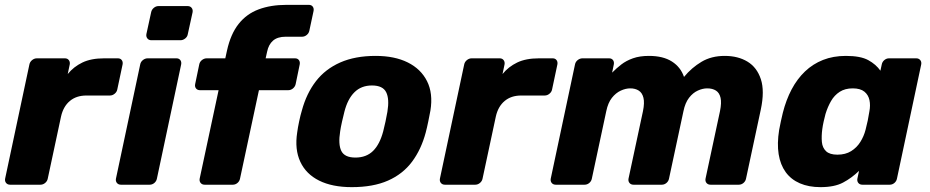

<svg xmlns="http://www.w3.org/2000/svg" viewBox="-20 -760 3827 790"><path d="M21.6 0Q11 0 5.1 -7.2Q-0.9 -14.5 1.1 -25.1L100.9 -494.5Q102.9 -505.1 111.9 -512.6Q121 -520 131.6 -520H247Q257.6 -520 263.2 -512.6Q268.9 -505.1 266.9 -494.5L258.7 -455.4Q283 -485.4 318.9 -502.7Q354.7 -520 408.5 -520H464.9Q475.5 -520 480.9 -512.8Q486.4 -505.5 484.4 -494.9L462.6 -392.1Q460.6 -381.5 451.7 -374.3Q442.9 -367 432.2 -367H335.5Q294.2 -367 267.4 -344.5Q240.5 -322 231.2 -280.8L176.5 -25.1Q174.5 -14.5 165.7 -7.2Q157 0 146.4 0Z M477.6 0Q467 0 461.1 -7.2Q455.1 -14.5 457.1 -25.1L556.9 -494.9Q558.9 -505.5 567.9 -512.8Q577 -520 587.6 -520H705.9Q716.5 -520 721.9 -512.8Q727.4 -505.5 725.4 -494.9L625.6 -25.1Q623.6 -14.5 615.1 -7.2Q606.5 0 595.9 0ZM602.8 -594.5Q592.1 -594.5 586.4 -601.8Q580.6 -609 582.3 -619.6L601.9 -709.5Q603.9 -720.1 612.8 -727.6Q621.6 -735 632.3 -735H752.1Q762.7 -735 768.6 -727.6Q774.4 -720.1 772.4 -709.5L752.7 -619.6Q751.1 -609 742.2 -601.8Q733.2 -594.5 722.6 -594.5Z M822.1 0Q811.5 0 805.6 -7.2Q799.6 -14.5 801.6 -25.1L879.4 -388.9H802.9Q792.3 -388.9 786.5 -396.1Q780.8 -403.4 783 -414L799.8 -494.9Q801.8 -505.5 810.8 -512.8Q819.9 -520 830.5 -520H907L914 -552Q929 -620.1 961.8 -661.5Q994.6 -702.9 1044.2 -721.4Q1093.9 -740 1158.4 -740H1250.7Q1261.4 -740 1266.8 -732.8Q1272.2 -725.5 1270.2 -714.9L1252.9 -634Q1250.9 -623.4 1242.1 -616.1Q1233.4 -608.9 1222.7 -608.9H1155.2Q1122 -608.9 1103.5 -592.9Q1085 -576.9 1079 -547L1073 -520H1193.7Q1204.4 -520 1209.8 -512.8Q1215.2 -505.5 1213.2 -494.9L1196.5 -414Q1194.2 -403.4 1185.5 -396.1Q1176.7 -388.9 1166.1 -388.9H1045.4L967.6 -25.1Q965.6 -14.5 957.1 -7.2Q948.5 0 937.9 0Z M1427.4 10Q1347.1 10 1293.1 -16.9Q1239.1 -43.8 1215.6 -94.5Q1192 -145.3 1202.8 -214.9Q1205.4 -234.9 1210.8 -260.3Q1216.1 -285.8 1222 -305.1Q1241.1 -375.7 1280 -426Q1318.9 -476.2 1380.2 -503.1Q1441.5 -530 1525.4 -530Q1603.6 -530 1657.7 -503.1Q1711.9 -476.2 1737.1 -426Q1762.4 -375.7 1751 -305.1Q1747.4 -285.8 1742.2 -260.3Q1737 -234.9 1731.7 -214.9Q1713.2 -145.3 1675.3 -94.5Q1637.4 -43.8 1576.4 -16.9Q1515.4 10 1427.4 10ZM1442.4 -111.7Q1487.1 -111.7 1514.9 -138.9Q1542.6 -166.1 1556.8 -219.9Q1560.8 -234.9 1566.2 -260Q1571.6 -285.1 1574 -300.1Q1582.8 -353 1568.9 -380.6Q1555.1 -408.3 1510.4 -408.3Q1466.6 -408.3 1438.6 -380.6Q1410.5 -353 1397 -300.1Q1393 -285.1 1387.4 -260Q1381.7 -234.9 1379.7 -219.9Q1371 -166.1 1384.4 -138.9Q1397.9 -111.7 1442.4 -111.7Z M1810.6 0Q1800 0 1794.1 -7.2Q1788.1 -14.5 1790.1 -25.1L1889.9 -494.5Q1891.9 -505.1 1900.9 -512.6Q1910 -520 1920.6 -520H2036Q2046.6 -520 2052.2 -512.6Q2057.9 -505.1 2055.9 -494.5L2047.7 -455.4Q2072 -485.4 2107.9 -502.7Q2143.7 -520 2197.5 -520H2253.9Q2264.5 -520 2269.9 -512.8Q2275.4 -505.5 2273.4 -494.9L2251.6 -392.1Q2249.6 -381.5 2240.7 -374.3Q2231.9 -367 2221.2 -367H2124.5Q2083.2 -367 2056.4 -344.5Q2029.5 -322 2020.2 -280.8L1965.5 -25.1Q1963.5 -14.5 1954.7 -7.2Q1946 0 1935.4 0Z M2266.6 0Q2256 0 2250.1 -7.2Q2244.1 -14.5 2246.1 -25.1L2345.9 -494.9Q2347.9 -505.5 2356.9 -512.8Q2366 -520 2376.6 -520H2486.1Q2496.7 -520 2502.2 -512.8Q2507.6 -505.5 2505.6 -494.9L2498.6 -461.1Q2515.9 -478.8 2536.2 -494.5Q2556.6 -510.3 2584.3 -520.1Q2612 -530 2650 -530Q2708.5 -530 2744.6 -506.9Q2780.7 -483.9 2794.4 -443.5Q2825.7 -481.5 2866.4 -505.7Q2907 -530 2961.9 -530Q3016.7 -530 3055.6 -506.4Q3094.5 -482.9 3110.6 -434.2Q3126.6 -385.6 3110.4 -309.3L3049.6 -25.1Q3047.6 -14.5 3039.1 -7.2Q3030.5 0 3019.9 0H2903.5Q2892.9 0 2886.9 -7.2Q2881 -14.5 2883 -25.1L2942.4 -302.4Q2949.5 -337.1 2944.8 -357.7Q2940 -378.3 2925.8 -387.3Q2911.5 -396.4 2889.9 -396.4Q2871.1 -396.4 2851.2 -387.3Q2831.2 -378.3 2815.2 -357.7Q2799.2 -337.1 2792.1 -302.4L2732.7 -25.1Q2730.7 -14.5 2722.2 -7.2Q2713.6 0 2703 0H2586.6Q2576 0 2570.1 -7.2Q2564.1 -14.5 2566.1 -25.1L2625.5 -302.4Q2632.6 -337.1 2627.5 -357.7Q2622.4 -378.3 2608.1 -387.3Q2593.9 -396.4 2573 -396.4Q2554.2 -396.4 2534 -387Q2513.7 -377.6 2497.7 -357.4Q2481.7 -337.1 2474.6 -302.8L2415.2 -25.1Q2413.2 -14.5 2404.7 -7.2Q2396.1 0 2385.5 0Z M3356.1 10Q3307.5 10 3271.2 -5.7Q3234.9 -21.4 3212.8 -51.7Q3190.8 -82 3183.8 -125.6Q3176.9 -169.3 3185.8 -225.1Q3189.6 -245.1 3192.9 -260.6Q3196.3 -276.1 3200.9 -295.5Q3214.4 -348.9 3237.1 -392Q3259.9 -435.1 3292.1 -465.9Q3324.2 -496.7 3366.4 -513.4Q3408.5 -530 3460.4 -530Q3520.8 -530 3552.5 -512.6Q3584.3 -495.2 3602.5 -469.1L3608.1 -494.9Q3610.1 -505.5 3618.7 -512.8Q3627.3 -520 3637.9 -520H3749.9Q3760.5 -520 3766.4 -512.8Q3772.4 -505.5 3770.4 -494.9L3670.6 -25.1Q3668.6 -14.5 3660.1 -7.2Q3651.5 0 3640.9 0H3528.3Q3517.6 0 3511.7 -7.2Q3505.8 -14.5 3507.8 -25.1L3514.6 -57.1Q3484.3 -27.5 3448.8 -8.8Q3413.4 10 3356.1 10ZM3425.5 -123.6Q3458.7 -123.6 3482 -138.1Q3505.3 -152.6 3519.9 -175.9Q3534.5 -199.2 3541.4 -225.9Q3546.6 -245.9 3550.4 -263.9Q3554.1 -282 3557.1 -301.4Q3562 -326.4 3557.5 -347.9Q3553 -369.4 3536.6 -382.9Q3520.1 -396.4 3488.5 -396.4Q3457 -396.4 3435.1 -382.3Q3413.1 -368.1 3399.4 -344.3Q3385.6 -320.4 3376.6 -291.1Q3372.6 -276.1 3369 -260Q3365.4 -243.9 3363.4 -228.9Q3359.5 -199.6 3361.7 -175.7Q3364 -151.9 3379 -137.7Q3394 -123.6 3425.5 -123.6Z"/></svg>

Font: Rubik Light
Style: Italic
Weight: 300
Italic angle: -12°
Designer: Hubert and Fischer
Foundry: Hubert and Fischer
Version: Version 2.300;gftools[0.9.30]